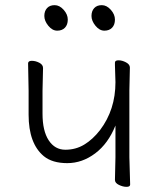

<svg xmlns="http://www.w3.org/2000/svg" viewBox="-20 -716 614 745"><path d="M485 0Q485 9 471 9Q457 9 441.5 1.5Q426 -6 426 -18L428 -106V-229Q400 -159 349.5 -121Q299 -83 241 -83Q183 -83 150 -110Q91 -159 91 -271V-364L89 -470Q89 -480 103.5 -480Q118 -480 132.5 -472.5Q147 -465 147 -452L145 -364V-275Q145 -208 169 -171.5Q193 -135 233.5 -135Q274 -135 307 -155Q340 -175 368 -211Q428 -290 428 -397L426 -463V-473Q426 -482 440 -482Q454 -482 469 -474Q484 -466 484 -454L482 -365V-106ZM415 -608.5Q404 -597 385 -597Q366 -597 350.5 -616Q335 -635 335 -654Q335 -673 345.5 -684.5Q356 -696 375 -696Q394 -696 410 -678Q426 -660 426 -640Q426 -620 415 -608.5ZM232 -608.5Q221 -597 202 -597Q183 -597 167.5 -616Q152 -635 152 -654Q152 -673 162.5 -684.5Q173 -696 192 -696Q211 -696 227 -678Q243 -660 243 -640Q243 -620 232 -608.5Z"/></svg>

Font: LXGW WenKai TC Light
Style: Regular
Weight: 300
Designer: LXGW / Fontworks Inc.
Foundry: LXGW / Fontworks Inc.
Version: Version 1.330